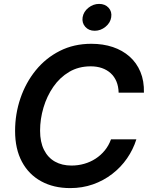

<svg xmlns="http://www.w3.org/2000/svg" viewBox="-20 -964 775 994"><path d="M343.3 9.8Q257.8 9.8 193.4 -25.4Q128.9 -60.5 93.5 -126.7Q58.1 -192.9 58.1 -286.1Q58.1 -374 85.7 -455.1Q113.3 -536.1 165 -599.9Q216.8 -663.6 289.6 -700.4Q362.3 -737.3 452.6 -737.3Q513.7 -737.3 564 -720.5Q614.3 -703.6 650.9 -671.1Q687.5 -638.7 707 -591.8Q726.6 -544.9 725.1 -484.4H594.2Q593.3 -517.1 582.8 -542.2Q572.3 -567.4 553 -585Q533.7 -602.5 507.6 -611.6Q481.4 -620.6 449.7 -620.6Q386.7 -620.6 338.1 -591.8Q289.6 -563 256.1 -514.6Q222.7 -466.3 205.1 -407Q187.5 -347.7 187.5 -287.6Q187.5 -228.5 207.8 -188.2Q228 -147.9 264.4 -127.4Q300.8 -106.9 350.1 -106.9Q384.3 -106.9 416 -116Q447.8 -125 474.9 -142.6Q502 -160.2 522.5 -185.3Q543 -210.4 554.7 -242.7H686Q669.4 -189.9 637.7 -144Q606 -98.1 561 -63.5Q516.1 -28.8 461.2 -9.5Q406.2 9.8 343.3 9.8ZM470.2 -804.7Q439.5 -804.7 421.4 -825.2Q403.3 -845.7 407.7 -874.5Q412.6 -903.8 437.7 -923.8Q462.9 -943.8 493.2 -943.8Q523.9 -943.8 542.2 -923.8Q560.5 -903.8 555.7 -874.5Q551.3 -845.7 526.1 -825.2Q501 -804.7 470.2 -804.7Z"/></svg>

Font: Inter 16pt SemiBold
Style: Italic
Weight: 600
Italic angle: -9.3988°
Version: Version 4.001;git-66647c0bb